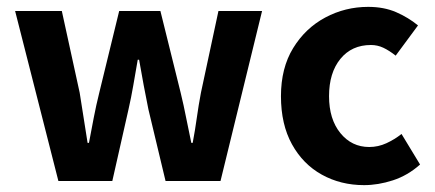

<svg xmlns="http://www.w3.org/2000/svg" viewBox="-20 -527 1266 559"><path d="M150 0 24 -495H160L212 -257Q218 -220 223.5 -184Q229 -148 235 -111H239Q246 -148 253 -184.5Q260 -221 269 -257L327 -495H447L506 -257Q515 -220 522 -184Q529 -148 537 -111H541Q548 -148 553 -184Q558 -220 565 -257L616 -495H743L622 0H462L412 -209Q405 -243 398.5 -278Q392 -313 385 -353H381Q374 -313 368 -278Q362 -243 354 -208L307 0Z M1040 12Q972 12 917 -18.5Q862 -49 830 -107Q798 -165 798 -247Q798 -329 833.5 -387Q869 -445 927 -476Q985 -507 1052 -507Q1098 -507 1133.5 -491.5Q1169 -476 1197 -453L1132 -365Q1113 -380 1096 -388Q1079 -396 1060 -396Q1004 -396 971 -355.5Q938 -315 938 -247Q938 -180 971 -139.5Q1004 -99 1055 -99Q1081 -99 1105 -110Q1129 -121 1149 -137L1203 -48Q1167 -16 1124 -2Q1081 12 1040 12Z"/></svg>

Font: Assistant
Style: Bold
Weight: 700
Designer: Hebrew By Ben Nathan, Latin by Paul Hunt
Version: Version 3.000